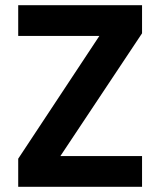

<svg xmlns="http://www.w3.org/2000/svg" viewBox="-20 -718 616 738"><path d="M526 -698V-590L212 -118H526V0H50V-108L362 -580H50V-698Z"/></svg>

Font: SVN-Poppins SemiBold
Style: Regular
Weight: 600
Designer: Ninad Kale (Devanagari), Jonny Pinhorn (Latin)
Foundry: Indian Type Foundry
Version: Version 3.002 2017